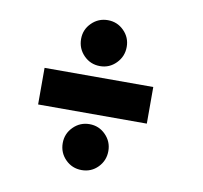

<svg xmlns="http://www.w3.org/2000/svg" viewBox="-64 -637 699 661"><g transform="rotate(10 285.0 -306.0)"><path d="M262 -407Q228.5 -407 205.2 -430.8Q182 -454.5 182 -488Q182 -521 205.5 -544.2Q229 -567.5 262 -567.5Q295 -567.5 318.2 -544.2Q341.5 -521 341.5 -488Q341.5 -454.5 318.2 -430.8Q295 -407 262 -407ZM75.5 -368H455.5V-240H75.5ZM182 -124Q182 -157 205.5 -180.5Q229 -204 262 -204Q295 -204 318.2 -180.5Q341.5 -157 341.5 -124Q341.5 -90.5 318.5 -67Q295.5 -43.5 262 -43.5Q228.5 -43.5 205.2 -67Q182 -90.5 182 -124Z"/></g></svg>

Font: League Mono Narrow ExtraBold
Style: Regular
Weight: 800
Width: 3
Designer: Tyler Finck
Foundry: The League of Moveable Type / Tyler Finck
Version: Version 2.210